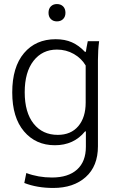

<svg xmlns="http://www.w3.org/2000/svg" viewBox="-20 -702 557 941"><path d="M399.9 -199.2V-380.9Q379.4 -416 341.8 -437.5Q304.2 -459 258.8 -459Q187.5 -459 144.3 -403.8Q101.1 -348.6 101.1 -250Q101.1 -150.9 144.8 -95.9Q188.5 -41 263.2 -41Q327.6 -41 363.8 -83.7Q399.9 -126.5 399.9 -199.2ZM460 -408.2V15.1Q460 112.3 400.1 165.8Q340.3 219.2 241.2 219.2Q161.6 219.2 99.1 194.8L108.9 146Q167.5 168 234.9 168Q314 168 357.4 129.2Q400.9 90.3 400.9 17.1V-58.1H397Q341.8 9.8 249 9.8Q155.3 9.8 97.7 -58.1Q40 -126 40 -249Q40 -373.5 97.7 -441.7Q155.3 -509.8 252.9 -509.8Q298.3 -509.8 332.5 -494.6Q366.7 -479.5 396 -448.2H400.9Q402.8 -464.8 410.2 -500H465.8Q460 -455.6 460 -408.2ZM217.8 -639.2Q217.8 -659.2 229.2 -670.7Q240.7 -682.1 258.8 -682.1Q277.8 -682.1 289.3 -670.7Q300.8 -659.2 300.8 -639.2Q300.8 -620.1 289.3 -608.6Q277.8 -597.2 258.8 -597.2Q240.7 -597.2 229.2 -608.6Q217.8 -620.1 217.8 -639.2Z"/></svg>

Font: LT Hoop Light
Style: Regular
Weight: 300
Designer: Daniel Lyons
Foundry: LyonsType
Version: Version 1.000